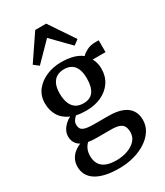

<svg xmlns="http://www.w3.org/2000/svg" viewBox="-264 -945 1127 1312"><g transform="rotate(-30 300.0 -289.0)"><path d="M271.5 265Q212 265 166.8 255Q121.5 245 90.5 225.5Q59.5 206 43.8 177.8Q28 149.5 28 113Q28 81.5 40.8 56.2Q53.5 31 75.5 13Q97.5 -5 124 -15Q100 -28 88 -49.2Q76 -70.5 76 -99.5Q76 -122 86.8 -143Q97.5 -164 115.8 -181.5Q134 -199 156.5 -209.5Q103.5 -232.5 77.8 -274.8Q52 -317 52 -373.5Q52 -433 85.2 -475.2Q118.5 -517.5 172 -540Q225.5 -562.5 286.5 -562.5Q340.5 -562.5 381.2 -551.2Q422 -540 449 -518Q460.5 -532 490 -547.8Q519.5 -563.5 556 -563.5H586V-470H484Q490.5 -460 495.2 -446.8Q500 -433.5 502.8 -418.5Q505.5 -403.5 505.5 -387Q505.5 -327 475.8 -282.5Q446 -238 393.8 -213.5Q341.5 -189 273 -189Q252.5 -189 232.5 -191Q212.5 -193 195.5 -197Q182 -185.5 173 -171.5Q164 -157.5 164 -140Q164 -106 188.8 -94.2Q213.5 -82.5 272 -82.5H385.5Q450 -82.5 492.2 -66Q534.5 -49.5 555.2 -18.2Q576 13 576 57.5Q576 103.5 551.8 141.5Q527.5 179.5 485.2 207.2Q443 235 388 250Q333 265 271.5 265ZM283 208Q328.5 208 369 194Q409.5 180 434.8 153.2Q460 126.5 460 88Q460 61 451 43Q442 25 418.8 16Q395.5 7 352 7H237Q220 7 204.5 5.8Q189 4.5 176 2Q159.5 17.5 149.5 40Q139.5 62.5 139.5 94Q139.5 129.5 154.5 155.2Q169.5 181 201.2 194.5Q233 208 283 208ZM282 -242Q336.5 -242 361.2 -277.2Q386 -312.5 386 -378Q386 -423 374.2 -452.2Q362.5 -481.5 339 -496.2Q315.5 -511 281 -511Q248.5 -511 224.2 -497.5Q200 -484 186.5 -455.2Q173 -426.5 173 -381Q173 -340 184.2 -308.5Q195.5 -277 219.5 -259.5Q243.5 -242 282 -242ZM151 -614 112 -644 245.5 -841.5H332L465 -643.5L425.5 -614L288.5 -754Z"/></g></svg>

Font: Merriweather 36pt SemiBold
Style: Regular
Weight: 600
Version: Version 2.100